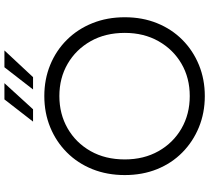

<svg xmlns="http://www.w3.org/2000/svg" viewBox="-58 -856 924 847"><g transform="rotate(-90 403.5 -432.0)"><path d="M403.8 10Q477.8 10 541.2 -16Q604.6 -42 651.8 -89Q699.1 -136 725.2 -200.5Q751.4 -265 751.4 -343Q751.4 -421 725.2 -486Q699.1 -551 651.8 -598.5Q604.6 -646 541.2 -672Q477.8 -698 403.8 -698Q329.7 -698 266.2 -672Q202.7 -646 155.1 -598.5Q107.4 -551 81.3 -486Q55.2 -421 55.2 -343Q55.2 -265 81.3 -200.5Q107.4 -136 155.1 -89Q202.7 -42 266.2 -16Q329.7 10 403.8 10ZM403.8 -56.4Q324.2 -56.4 260.8 -92.8Q197.5 -129.3 160.8 -194.1Q124.2 -258.9 124.2 -343Q124.2 -428.9 160.8 -493.7Q197.5 -558.5 260.8 -595Q324.2 -631.6 403.8 -631.6Q483.4 -631.6 546.2 -595Q609 -558.5 645.7 -493.7Q682.4 -428.9 682.4 -343Q682.4 -258.9 645.7 -194.1Q609 -129.3 546.2 -92.8Q483.4 -56.4 403.8 -56.4ZM460.6 -874H389L291 -747.7Q291 -747.7 299.1 -747.7Q307.2 -747.7 318.2 -747.7Q329.1 -747.7 337.2 -747.7Q345.4 -747.7 345.4 -747.7ZM605 -874H530.8L432.8 -747.7Q432.8 -747.7 440.9 -747.7Q449 -747.7 460 -747.7Q470.9 -747.7 479 -747.7Q487.2 -747.7 487.2 -747.7Z"/></g></svg>

Font: Roundo Variable
Style: Regular
Weight: 200
Designer: Shiva Nallaperumal
Foundry: Indian Type Foundry
Version: Version 2.000